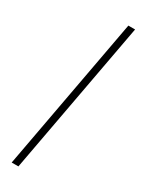

<svg xmlns="http://www.w3.org/2000/svg" viewBox="-211 -777 661 866"><g transform="rotate(30 120.0 -344.0)"><path d="M29 55 176 -743H211L64 55Z"/></g></svg>

Font: Saira ExtraCondensed Thin
Style: Regular
Weight: 250
Width: 2
Designer: Hector Gatti with collaboration of the Omnibus-Type team
Foundry: Omnibus-Type
Version: Version 1.101